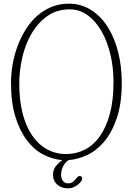

<svg xmlns="http://www.w3.org/2000/svg" viewBox="-20 -858 725 1047"><path d="M40 -404Q40 -455 49 -507Q58 -559 76 -607Q94 -655 120.5 -697.5Q147 -740 182 -771Q217 -802 260.5 -820Q304 -838 355 -838Q423 -838 477 -803.5Q531 -769 568 -710Q605 -651 624.5 -573Q644 -495 644 -408Q644 -291 616 -211Q588 -131 545 -82Q502 -33 451 -10.5Q400 12 354 15Q341 23 333 34.5Q325 46 320.5 57.5Q316 69 314.5 79Q313 89 313 95Q313 101 314.5 109Q316 117 320.5 124.5Q325 132 332.5 137Q340 142 352 142Q365 142 374 136Q383 130 389.5 122.5Q396 115 401.5 108.5Q407 102 414 102Q423 102 425.5 107Q428 112 428 118Q428 122 422.5 130.5Q417 139 406.5 147.5Q396 156 382 162.5Q368 169 350 169Q315 169 292 148.5Q269 128 269 96Q269 65 287 45Q305 25 320 15Q267 11 216.5 -15Q166 -41 127 -92.5Q88 -144 64 -221Q40 -298 40 -404ZM85 -400Q85 -312 103 -241Q121 -170 154.5 -120.5Q188 -71 235.5 -44.5Q283 -18 341 -18Q396 -18 443.5 -42.5Q491 -67 525.5 -116.5Q560 -166 579.5 -239Q599 -312 599 -410Q599 -493 581 -565.5Q563 -638 531.5 -691.5Q500 -745 456.5 -776Q413 -807 361 -807Q290 -807 238.5 -770.5Q187 -734 152.5 -675.5Q118 -617 101.5 -544.5Q85 -472 85 -400Z"/></svg>

Font: Life Savers
Style: Regular
Weight: 400
Designer: Pablo Impallari, Rodrigo Fuenzalida, Brenda Gallo
Foundry: Pablo Impallari, Rodrigo Fuenzalida, Brenda Gallo
Version: Version 3.001; ttfautohint (v0.95) -l 8 -r 50 -G 200 -x 14 -